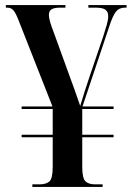

<svg xmlns="http://www.w3.org/2000/svg" viewBox="-20 -734 523 754"><path d="M107 0V-10H135Q161 -10 174 -21.5Q187 -33 187 -79V-195H65V-205H187V-306H65V-316H186L55 -649Q43 -681 33.5 -692.5Q24 -704 9 -704H3V-714H237V-704H218Q193 -704 182.5 -697.5Q172 -691 172 -675Q172 -664 177 -647Q182 -630 191 -607L249 -447Q263 -409 272.5 -382.5Q282 -356 295 -318Q304 -348 312.5 -375Q321 -402 331 -431L385 -590Q394 -618 399.5 -637.5Q405 -657 405 -671Q405 -687 394.5 -695.5Q384 -704 354 -704H327V-714H477V-704H471Q448 -704 435.5 -688.5Q423 -673 409 -630L304 -316H426V-306H303V-205H426V-195H303V-79Q303 -34 315.5 -22Q328 -10 354 -10H383V0Z"/></svg>

Font: Noto Serif Display Condensed SemiBold
Style: Regular
Weight: 600
Width: 3
Designer: Monotype Design Team
Foundry: Monotype Imaging Inc.
Version: Version 2.009